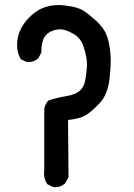

<svg xmlns="http://www.w3.org/2000/svg" viewBox="-20 -743 540 773"><path d="M157.2 -44.9Q157.2 -51.8 158.2 -58.6V-302.7Q160.2 -321.3 171.9 -335L173.8 -337.9Q204.1 -348.6 244.1 -355.5Q286.1 -362.3 303.7 -379.9Q318.4 -394.5 323.2 -419.4Q328.1 -444.3 330.1 -476.6Q330.1 -479.5 330.1 -483.4Q330.1 -511.7 318.4 -548.8Q307.6 -586.9 279.3 -604.5Q245.1 -625 222.7 -625Q208 -625 191.4 -619.1Q168 -610.4 157.2 -590.8Q146.5 -571.3 146.5 -534.2V-532.2L134.8 -508.8Q117.2 -493.2 94.7 -493.2Q87.9 -493.2 85.9 -494.1L63.5 -504.9Q48.8 -530.3 48.8 -560.5Q48.8 -624 97.7 -672.9Q125 -700.2 153.8 -711.4Q182.6 -722.7 215.8 -722.7Q229.5 -722.7 244.1 -720.7Q293.9 -714.8 317.4 -699.2Q340.8 -683.6 368.2 -658.2Q395.5 -632.8 407.2 -606.4Q418.9 -580.1 423.8 -534.2Q425.8 -516.6 425.8 -499Q425.8 -463.9 420.9 -424.8Q413.1 -359.4 378.9 -325.2Q346.7 -292 324.7 -278.8Q302.7 -265.6 253.9 -259.8L255.9 -29.3L242.2 -4.9Q224.6 10.7 203.1 10.7Q195.3 10.7 193.4 9.8L170.9 -1L169.9 -2.9Q157.2 -20.5 157.2 -44.9Z"/></svg>

Font: JasonHandwriting2
Style: SemiBold
Weight: 600
Version: Version 1.04.7